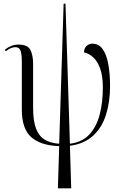

<svg xmlns="http://www.w3.org/2000/svg" viewBox="-20 -780 616 1038"><path d="M293 238 300 10Q201 7 149.5 -38Q98 -83 98 -187V-445Q98 -487 91 -506Q84 -525 63 -525Q52 -525 39.5 -520Q27 -515 11 -503L6 -511Q22 -524 40.5 -531.5Q59 -539 80 -539Q129 -539 144 -510.5Q159 -482 159 -434V-197Q159 -126 175 -84.5Q191 -43 222.5 -24.5Q254 -6 300 -3L324 -760H334L358 -3Q424 -11 463 -53Q502 -95 519 -161Q536 -227 536 -306Q536 -370 521.5 -409.5Q507 -449 484 -470Q461 -491 434 -497Q435 -521 449 -532.5Q463 -544 480 -544Q514 -544 535 -514.5Q556 -485 565.5 -433Q575 -381 575 -314Q575 -229 553 -159.5Q531 -90 483 -46Q435 -2 358 8L365 238Z"/></svg>

Font: Noto Serif Display Condensed Light
Style: Regular
Weight: 300
Width: 3
Designer: Monotype Design Team
Foundry: Monotype Imaging Inc.
Version: Version 2.009